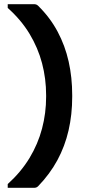

<svg xmlns="http://www.w3.org/2000/svg" viewBox="-20 -773 440 920"><path d="M163 119Q158 124 153 125.5Q148 127 143 127Q121 127 101.5 127Q82 127 61.5 127Q41 127 17 127V109Q81 51 121.5 -16Q162 -83 181.5 -157Q201 -231 201 -309V-317Q201 -396 181.5 -470Q162 -544 121.5 -611Q81 -678 17 -735V-753Q41 -753 61.5 -753Q82 -753 101.5 -753Q121 -753 143 -753Q148 -753 153 -751.5Q158 -750 163 -745Q220 -689 256 -621.5Q292 -554 309 -478Q326 -402 326 -317V-309Q326 -224 308.5 -148Q291 -72 255 -5.5Q219 61 163 119Z"/></svg>

Font: Recursive SemiBold
Style: Regular
Weight: 600
Version: Version 1.085